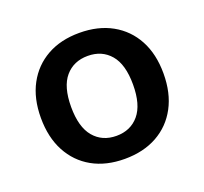

<svg xmlns="http://www.w3.org/2000/svg" viewBox="-97 -628 800 752"><g transform="rotate(-20 303.0 -252.5)"><path d="M303 10Q225 10 168 -22Q111 -54 79.5 -113Q48 -172 48 -253Q48 -334 79.5 -392.5Q111 -451 168 -483Q225 -515 303 -515Q381 -515 438.5 -483Q496 -451 527.5 -392.5Q559 -334 559 -253Q559 -172 527.5 -113Q496 -54 438.5 -22Q381 10 303 10ZM303 -86Q362 -86 397 -127.5Q432 -169 432 -253Q432 -337 397 -378Q362 -419 303 -419Q244 -419 209 -378Q174 -337 174 -253Q174 -169 209 -127.5Q244 -86 303 -86Z"/></g></svg>

Font: MulishBold
Style: Bold
Weight: 700
Designer: Vernon Adams
Foundry: Vernon Adams
Version: Version 3.602; ttfautohint (v1.8.3)